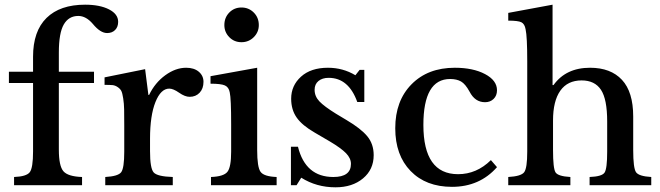

<svg xmlns="http://www.w3.org/2000/svg" viewBox="-20 -790 2815 819"><path d="M18 -436V-484H121V-548Q121 -657 178.5 -713.5Q236 -770 343 -770Q406 -770 445 -750Q484 -730 484 -697Q484 -675 471 -662Q458 -649 437 -649Q408 -649 376 -688Q347 -722 314 -722Q273 -722 252 -685.5Q231 -649 231 -566V-484H381V-436H231V-152Q231 -82 250.5 -59.5Q270 -37 330 -35V0H40V-35Q93 -37 107 -55.5Q121 -74 121 -144V-436Z M620 -198V-145Q620 -72 635.5 -54.5Q651 -37 717 -35V0H429V-35Q484 -38 497 -55.5Q510 -73 510 -143V-254Q510 -299 509.5 -323.5Q509 -348 505.5 -370.5Q502 -393 497.5 -402Q493 -411 482 -418.5Q471 -426 459.5 -427Q448 -428 426 -428V-460L599 -495L613 -385H616Q641 -437 685 -469Q729 -501 774 -501Q808 -501 828 -484Q848 -467 848 -441Q848 -412 831.5 -394.5Q815 -377 789 -377Q769 -377 744 -394.5Q719 -412 702 -412Q666 -412 643 -354.5Q620 -297 620 -198Z M1077 -501V-150Q1077 -77 1091.5 -57Q1106 -37 1160 -35V0H880V-35Q934 -37 950 -57Q966 -77 966 -143V-260Q966 -370 960 -396Q956 -418 939.5 -425.5Q923 -433 878 -433V-465ZM937 -683Q937 -715 958 -736.5Q979 -758 1010 -758Q1041 -758 1062.5 -736.5Q1084 -715 1084 -683Q1084 -653 1062.5 -631.5Q1041 -610 1010 -610Q979 -610 958 -631.5Q937 -653 937 -683Z M1265 -32 1245 0H1221V-164H1251Q1283 -35 1402 -35Q1477 -35 1477 -91Q1477 -115 1456 -136.5Q1435 -158 1388 -186L1323 -224Q1269 -255 1245.5 -288.5Q1222 -322 1222 -369Q1222 -425 1264 -463Q1306 -501 1379 -501Q1443 -501 1496 -469L1514 -492H1534V-355H1504Q1467 -458 1382 -458Q1355 -458 1338.5 -444.5Q1322 -431 1322 -407Q1322 -379 1342.5 -357.5Q1363 -336 1413 -305L1458 -278Q1519 -242 1546.5 -209Q1574 -176 1574 -128Q1574 -67 1528.5 -29Q1483 9 1411 9Q1330 9 1265 -32Z M2074 -107 2100 -77Q2026 7 1908 7Q1797 7 1731.5 -60.5Q1666 -128 1666 -243Q1666 -360 1735.5 -430.5Q1805 -501 1920 -501Q1998 -501 2049 -474Q2100 -447 2100 -405Q2100 -382 2085.5 -368Q2071 -354 2049 -354Q2006 -354 1983 -399Q1965 -432 1946.5 -442.5Q1928 -453 1900 -453Q1786 -453 1786 -257Q1786 -47 1934 -47Q2013 -47 2074 -107Z M2497 -501Q2585 -501 2633 -449.5Q2681 -398 2681 -293V-150Q2681 -73 2693 -55.5Q2705 -38 2758 -35V0H2495V-35Q2548 -37 2559 -54Q2570 -71 2570 -143V-272Q2570 -367 2543.5 -407Q2517 -447 2461 -447Q2401 -447 2370 -403Q2339 -359 2339 -276V-150Q2339 -72 2349.5 -55Q2360 -38 2413 -35V0H2148V-35Q2203 -38 2216 -55.5Q2229 -73 2229 -143V-528Q2229 -634 2222 -665Q2218 -688 2204 -695Q2190 -702 2148 -702V-735L2337 -770V-427H2341Q2394 -501 2497 -501Z"/></svg>

Font: Kolar Light
Style: Regular
Weight: 300
Designer: Ramakrishna Saiteja (Kannada); Shiva Nallaperumal (Latin)
Foundry: Indian Type Foundry
Version: Version 1.001;PS 1.0;hotconv 1.0.88;makeotf.lib2.5.647800